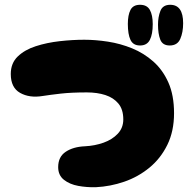

<svg xmlns="http://www.w3.org/2000/svg" viewBox="-20 -802 790 802"><path d="M380 -20Q343 -19 307 -25.5Q271 -32 247 -51Q223 -70 223 -104Q223 -147 254.5 -168Q286 -189 335 -191Q376 -193 412.5 -206Q449 -219 472 -243.5Q495 -268 495 -303Q495 -345 474.5 -369.5Q454 -394 420 -405Q386 -416 343 -416Q278 -416 234 -411Q190 -406 158 -401Q103 -392 64 -414Q25 -436 25 -493Q25 -538 54 -566Q83 -594 129.5 -609Q176 -624 229.5 -630Q283 -636 332 -636Q379 -636 431 -628Q483 -620 532 -600Q581 -580 620.5 -545Q660 -510 683.5 -457Q707 -404 707 -329Q707 -254 679 -197Q651 -140 604 -101.5Q557 -63 499 -43Q441 -23 380 -20ZM689 -612Q659 -612 649.5 -636.5Q640 -661 640 -699Q640 -731 650 -756.5Q660 -782 691 -782Q745 -782 745 -705Q745 -667 733 -639.5Q721 -612 689 -612ZM565 -612Q536 -612 525 -635.5Q514 -659 514 -702Q514 -739 525 -760.5Q536 -782 565 -782Q594 -782 606 -760.5Q618 -739 618 -701Q618 -659 606 -635.5Q594 -612 565 -612Z"/></svg>

Font: Cherry Bomb One
Style: Regular
Weight: 400
Designer: satsuyako
Foundry: satsuyako
Version: Version 4.100; ttfautohint (v1.8.3)